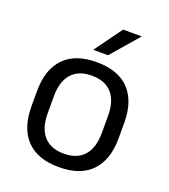

<svg xmlns="http://www.w3.org/2000/svg" viewBox="-129 -777 778 883"><g transform="rotate(20 260.0 -335.0)"><path d="M260 12.5Q155 12.5 100.8 -44.2Q46.5 -101 46.5 -207.5V-282Q46.5 -388 101 -444.5Q155.5 -501 260 -501Q365 -501 419.2 -444.5Q473.5 -388 473.5 -282V-207.5Q473.5 -101 419.2 -44.2Q365 12.5 260 12.5ZM260 -53.5Q325 -53.5 358.8 -92Q392.5 -130.5 392.5 -203V-286.5Q392.5 -358.5 358.8 -396.8Q325 -435 260 -435Q195.5 -435 161.5 -396.8Q127.5 -358.5 127.5 -286.5V-203Q127.5 -130.5 161.5 -92Q195.5 -53.5 260 -53.5ZM322 -683H412V-681.5L297 -548.5H225V-549.5Z"/></g></svg>

Font: Anek Latin
Style: Regular
Weight: 400
Designer: Yesha Goshar
Foundry: Ek Type
Version: Version 1.003